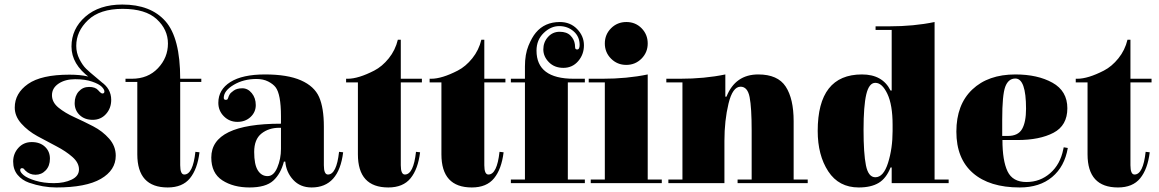

<svg xmlns="http://www.w3.org/2000/svg" viewBox="-20 -816 5108 846"><path d="M792 -47Q830 -47 841 -147L859 -145Q850 -71 817 -30.5Q784 10 719 10Q585 10 585 -136V-455H533V-469H561Q632 -469 676 -515.5Q720 -562 720 -624Q720 -686 670.5 -731.5Q621 -777 520.5 -777Q420 -777 368 -727.5Q316 -678 316 -614Q316 -583 330 -555.5Q344 -528 359.5 -513Q375 -498 402.5 -475.5Q430 -453 442 -442L374 -471L375 -474Q295 -533 295 -611Q295 -689 356 -742.5Q417 -796 519 -796Q644 -796 709 -722.5Q774 -649 774 -469H867V-455H774V-88Q774 -47 792 -47ZM490 -130Q490 -66 424.5 -28Q359 10 228 10Q169 10 108 -11Q77 -22 57.5 -45.5Q38 -69 38 -104Q38 -139 61 -164.5Q84 -190 120 -190Q156 -190 178 -169.5Q200 -149 200 -117Q200 -85 181.5 -65.5Q163 -46 136.5 -46Q110 -46 91 -65Q89 -67 88 -68.5Q87 -70 86 -71Q85 -72 84 -73Q80 -75 77 -75Q69 -75 69 -66Q69 -57 84.5 -44Q100 -31 136 -20Q172 -9 217.5 -9Q263 -9 295.5 -24.5Q328 -40 328 -69.5Q328 -99 299 -124.5Q270 -150 228.5 -171.5Q187 -193 145 -216Q103 -239 74 -271.5Q45 -304 45 -342Q45 -405 103.5 -446Q162 -487 286 -487Q378 -487 424 -456.5Q470 -426 470 -376Q470 -339 447 -313.5Q424 -288 388.5 -288Q353 -288 331 -309Q309 -330 309 -361.5Q309 -393 327 -413Q345 -433 372.5 -433Q400 -433 412.5 -418.5Q425 -404 431 -404Q440 -404 440 -413Q440 -422 428 -434Q416 -446 385.5 -456.5Q355 -467 311 -467Q267 -467 238 -447.5Q209 -428 209 -396.5Q209 -365 238 -341.5Q267 -318 308 -299.5Q349 -281 390.5 -259.5Q432 -238 461 -205Q490 -172 490 -130Z M1218 -160V-253Q1214 -253 1211 -253Q1164 -253 1132 -227.5Q1100 -202 1100 -146.5Q1100 -91 1116 -65.5Q1132 -40 1159 -40Q1186 -40 1202 -78Q1218 -116 1218 -160ZM1425 -47Q1463 -47 1474 -147L1492 -145Q1473 10 1353 10Q1303 10 1272 -23.5Q1241 -57 1237 -104H1231Q1217 -50 1184 -20Q1151 10 1079.5 10Q1008 10 959.5 -21.5Q911 -53 911 -122Q911 -271 1218 -271V-304Q1218 -401 1194 -432Q1183 -446 1161.5 -457Q1140 -468 1110 -468Q1053 -468 1009.5 -442Q966 -416 966 -385Q966 -376 975 -376Q981 -376 983 -379.5Q985 -383 986 -386.5Q987 -390 988 -392.5Q989 -395 992.5 -401Q996 -407 1010 -417Q1024 -427 1048 -427Q1072 -427 1089.5 -405.5Q1107 -384 1107 -353Q1107 -322 1084 -300.5Q1061 -279 1026 -279Q991 -279 966.5 -303.5Q942 -328 942 -363Q942 -421 995 -454.5Q1048 -488 1147.5 -488Q1247 -488 1306 -462Q1365 -436 1386 -388.5Q1407 -341 1407 -258V-88Q1407 -47 1425 -47Z M1764 -47Q1802 -47 1813 -147L1831 -145Q1822 -71 1789 -30.5Q1756 10 1691 10Q1557 10 1557 -136V-453H1505V-469H1512Q1559 -469 1629 -505Q1664 -523 1693 -559Q1722 -595 1733 -641H1746V-469H1839V-453H1746V-88Q1746 -47 1764 -47Z M2132 -47Q2170 -47 2181 -147L2199 -145Q2190 -71 2157 -30.5Q2124 10 2059 10Q1925 10 1925 -136V-453H1873V-469H1880Q1927 -469 1997 -505Q2032 -523 2061 -559Q2090 -595 2101 -641H2114V-469H2207V-453H2114V-88Q2114 -47 2132 -47Z M2514 -608Q2514 -598 2523 -598Q2534 -598 2534 -618Q2534 -655 2507.5 -678Q2481 -701 2444 -701Q2407 -701 2375.5 -670.5Q2344 -640 2344 -593Q2344 -469 2508 -469H2557V-453H2482V-25H2557V-9H2231V-25H2293V-453H2231V-469H2293V-523Q2293 -577 2308.5 -614.5Q2324 -652 2341 -672Q2380 -719 2447 -719Q2493 -719 2523 -688Q2553 -657 2553 -616.5Q2553 -576 2527.5 -546.5Q2502 -517 2462.5 -517Q2423 -517 2398.5 -542Q2374 -567 2374 -598.5Q2374 -630 2394.5 -653Q2415 -676 2446 -676Q2477 -676 2493.5 -659.5Q2510 -643 2513 -621Z M2645 -453H2574V-469H2634Q2743 -469 2834 -488V-25H2896V-9H2583V-25H2645ZM2739.5 -530Q2700 -530 2672.5 -557.5Q2645 -585 2645 -624.5Q2645 -664 2672.5 -691.5Q2700 -719 2740 -719Q2780 -719 2807 -691.5Q2834 -664 2834 -624.5Q2834 -585 2806.5 -557.5Q2779 -530 2739.5 -530Z M2987 -453H2916V-469H2976Q3085 -469 3176 -488V-390H3181Q3220 -488 3321 -488Q3407 -488 3442 -434.5Q3477 -381 3477 -282V-25H3539V-9H3230V-25H3292V-240Q3292 -342 3283 -388Q3274 -434 3243 -434Q3208 -434 3190 -359.5Q3172 -285 3172 -195V-9H2925V-25H2987Z M4098 -25H4160V-9H3909V-78H3904Q3885 -30 3851.5 -10Q3818 10 3764 10Q3676 10 3629.5 -61Q3583 -132 3583 -239Q3583 -488 3778 -488Q3869 -488 3904 -417H3909V-684H3838V-700H3898Q4007 -700 4098 -719ZM3913 -239V-266Q3913 -354 3890 -402.5Q3867 -451 3837 -451Q3809 -451 3797 -400Q3785 -349 3785 -244.5Q3785 -140 3795.5 -87.5Q3806 -35 3837 -35Q3873 -35 3893 -98.5Q3913 -162 3913 -239Z M4665 -158 4667 -167 4685 -164Q4671 -82 4616 -36Q4561 10 4473 10Q4340 10 4267 -53.5Q4194 -117 4194 -236Q4194 -355 4264 -421.5Q4334 -488 4454 -488Q4552 -488 4617.5 -451.5Q4683 -415 4683 -339Q4683 -263 4622 -231Q4561 -199 4463 -199H4397Q4397 -108 4419.5 -61Q4442 -14 4502.5 -14Q4563 -14 4607.5 -53Q4652 -92 4665 -158ZM4396 -289V-217H4421Q4466 -217 4483.5 -247.5Q4501 -278 4501 -337Q4501 -470 4454 -470Q4423 -470 4409.5 -434Q4396 -398 4396 -289Z M4979 -47Q5017 -47 5028 -147L5046 -145Q5037 -71 5004 -30.5Q4971 10 4906 10Q4772 10 4772 -136V-453H4720V-469H4727Q4774 -469 4844 -505Q4879 -523 4908 -559Q4937 -595 4948 -641H4961V-469H5054V-453H4961V-88Q4961 -47 4979 -47Z"/></svg>

Font: Elsie Swash Caps Black
Style: Regular
Weight: 900
Designer: Alejandro Inler
Foundry: Alejandro Inler
Version: 1.003